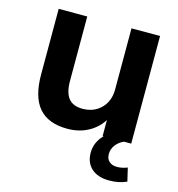

<svg xmlns="http://www.w3.org/2000/svg" viewBox="-109 -634 860 929"><g transform="rotate(15 321.0 -169.5)"><path d="M578.6 0H435.5V-102.3H447.8Q423.1 -49.1 373.9 -19.2Q324.7 10.7 261 10.7Q164.8 10.7 117.8 -43.8Q70.8 -98.4 70.8 -210.4V-539.1H213.9V-216.6Q213.9 -157.7 236.5 -129.8Q259 -101.8 306.2 -101.8Q363.5 -101.8 399.5 -138.2Q435.5 -174.6 435.5 -233.2V-539.1H578.6ZM400.4 92.5Q400.4 49.6 428.1 13.9Q455.8 -21.7 503.2 -42.2L542.5 0Q516.6 11.2 501.7 31.7Q486.8 52.2 486.8 76.7Q486.8 100.6 501.5 113.6Q516.1 126.7 540.3 126.7Q566.7 126.7 592.5 116L608.2 182.6Q586.7 191.9 566.4 195.9Q546.1 200 520.3 200Q464.1 200 432.3 171.4Q400.4 142.8 400.4 92.5Z"/></g></svg>

Font: Min Sans VF VF
Style: Regular
Weight: 400
Designer: Jinseong-Kim, NotoSansCJK, Nunito
Foundry: Jinseong-Kim
Version: Version 1.420;Glyphs 3.1.2 (3151)